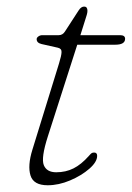

<svg xmlns="http://www.w3.org/2000/svg" viewBox="-20 -556 400 584"><path d="M155.5 -411 106.5 -422Q91.5 -425.5 91.5 -437Q91.5 -441.5 96.8 -445.2Q102 -449 108.5 -449H158.5Q170.5 -449 177.5 -460L219 -524Q226.5 -536 236 -536Q246 -536 246 -523Q246 -518 244 -511Q242 -504 239 -495L224.5 -449H345.5Q360.5 -449 360.5 -438Q360.5 -420 330.5 -420H215L125.5 -141Q104.5 -75.5 113.2 -53.8Q122 -32 151 -32Q180 -32 203.5 -43.8Q227 -55.5 250.5 -82Q256.5 -89 259.2 -90.5Q262 -92 266.5 -92Q275.5 -92 275.5 -82Q275.5 -63.5 251.8 -42.8Q228 -22 193.2 -7.2Q158.5 7.5 125 7.5Q82 7.5 72.8 -22.2Q63.5 -52 78.5 -100.5L159.5 -363Q167 -387 167.2 -397.8Q167.5 -408.5 155.5 -411Z"/></svg>

Font: Fraunces 9pt SuperSoft Thin
Style: Italic
Weight: 100
Italic angle: -16°
Version: Version 1.000;[0bf87f6ff]